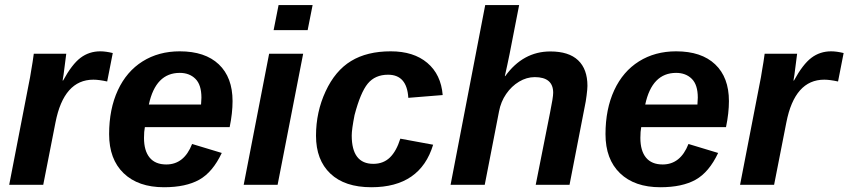

<svg xmlns="http://www.w3.org/2000/svg" viewBox="-20 -745 3421 774"><path d="M412.1 -416.5Q378.4 -423.8 356.4 -423.8Q237.3 -423.8 203.6 -251L154.3 0H17.1L95.7 -405.3Q101.6 -433.1 106 -462.4Q111.8 -494.6 116.2 -528.3H247.1L236.3 -444.3L232.4 -420.4H234.4Q270 -485.8 304.7 -512Q339.4 -538.1 384.3 -538.1Q406.2 -538.1 434.6 -531.2Z M564 -232.4Q560.5 -215.3 560.5 -189Q560.5 -137.2 583.3 -109.6Q606 -82 650.4 -82Q722.2 -82 754.4 -164.6L874 -128.4Q837.4 -50.8 783.2 -20.5Q729 9.8 641.1 9.8Q537.1 9.8 478.5 -46.6Q419.9 -103 419.9 -204.1Q419.9 -305.2 455.1 -381.3Q490.2 -457 554.9 -497.6Q619.6 -538.1 704.6 -538.1Q806.6 -538.1 862.1 -485.6Q917.5 -433.1 917.5 -337.4Q917.5 -289.1 905.8 -232.4ZM580.1 -323.7H790.5L792 -351.1Q792 -403.3 767.8 -427.2Q743.7 -451.2 704.6 -451.2Q607.4 -451.2 580.1 -323.7Z M1240.2 -724.6 1220.2 -623.5H1083L1103 -724.6ZM1202.1 -528.3 1099.1 0H962.4L1064.9 -528.3Z M1484.9 -84.5Q1525.4 -84.5 1551.8 -110.1Q1578.1 -135.7 1593.8 -186L1726.1 -161.6Q1674.3 9.8 1477.1 9.8Q1369.6 9.8 1311.8 -45.2Q1253.9 -100.1 1253.9 -197.8Q1253.9 -293.5 1292.5 -376.5Q1331.1 -460 1395.3 -499Q1459.5 -538.1 1555.2 -538.1Q1647.5 -538.1 1702.6 -491.5Q1757.8 -444.8 1764.6 -361.8L1626 -350.6Q1620.6 -443.8 1544.4 -443.8Q1492.2 -443.8 1462.6 -408Q1433.1 -372.1 1409.2 -280.8Q1397.9 -223.1 1397.9 -198.7Q1397.9 -84.5 1484.9 -84.5Z M2016.6 -438Q2088.4 -537.6 2198.7 -537.6Q2272.9 -537.6 2310.5 -502Q2348.1 -466.3 2348.1 -398.9Q2348.1 -386.7 2344.7 -360.1Q2341.3 -333.5 2337.9 -318.8L2275.9 0H2139.6L2197.3 -290.5Q2210 -352.5 2210 -371.1Q2210 -434.1 2135.7 -434.1Q2103 -434.1 2072.5 -415.8Q2042 -397.5 2020.5 -366.2Q1999 -335 1991.7 -295.9L1934.1 0H1796.4L1936 -724.6H2072.8L2034.2 -526.9Q2029.8 -504.4 2024.9 -482.4Q2020 -460.4 2015.1 -438Z M2564.9 -232.4Q2561.5 -215.3 2561.5 -189Q2561.5 -137.2 2584.2 -109.6Q2606.9 -82 2651.4 -82Q2723.1 -82 2755.4 -164.6L2875 -128.4Q2838.4 -50.8 2784.2 -20.5Q2730 9.8 2642.1 9.8Q2538.1 9.8 2479.5 -46.6Q2420.9 -103 2420.9 -204.1Q2420.9 -305.2 2456.1 -381.3Q2491.2 -457 2555.9 -497.6Q2620.6 -538.1 2705.6 -538.1Q2807.6 -538.1 2863 -485.6Q2918.5 -433.1 2918.5 -337.4Q2918.5 -289.1 2906.7 -232.4ZM2581.1 -323.7H2791.5L2793 -351.1Q2793 -403.3 2768.8 -427.2Q2744.6 -451.2 2705.6 -451.2Q2608.4 -451.2 2581.1 -323.7Z M3358.4 -416.5Q3324.7 -423.8 3302.7 -423.8Q3183.6 -423.8 3149.9 -251L3100.6 0H2963.4L3042 -405.3Q3047.9 -433.1 3052.2 -462.4Q3058.1 -494.6 3062.5 -528.3H3193.4L3182.6 -444.3L3178.7 -420.4H3180.7Q3216.3 -485.8 3251 -512Q3285.6 -538.1 3330.6 -538.1Q3352.5 -538.1 3380.9 -531.2Z"/></svg>

Font: Arimo
Style: Bold Italic
Weight: 700
Italic angle: -12°
Designer: Steve Matteson
Foundry: Monotype Imaging Inc.
Version: Version 1.33